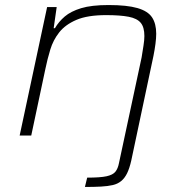

<svg xmlns="http://www.w3.org/2000/svg" viewBox="-20 -538 731 762"><path d="M317 204 326 167Q378 167 403 161.5Q428 156 438 143.5Q448 131 452 110L542 -310Q546 -335 549.5 -357Q553 -379 553 -395Q553 -430 538.5 -447.5Q524 -465 490.5 -471.5Q457 -478 401 -478Q327 -478 283 -459Q239 -440 215 -409.5Q191 -379 179.5 -341Q168 -303 160 -264L104 0H58L167 -510H205L193 -426H198Q213 -452 237 -472.5Q261 -493 302 -505.5Q343 -518 411 -518Q484 -518 525.5 -506Q567 -494 583.5 -469Q600 -444 600 -404Q600 -387 597 -364Q594 -341 589 -316L501 99Q494 130 484.5 149.5Q475 169 461 180.5Q447 192 427.5 196.5Q408 201 381 202.5Q354 204 317 204Z"/></svg>

Font: Saira Expanded ExtraLight
Style: Italic
Weight: 250
Width: 7
Italic angle: -12°
Designer: Hector Gatti with collaboration of the Omnibus-Type team
Foundry: Omnibus-Type
Version: Version 1.101